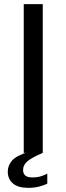

<svg xmlns="http://www.w3.org/2000/svg" viewBox="-20 -743 323 933"><path d="M95.4 -723H187.8V0H95.4ZM17.8 90.7Q17.8 60.8 38.9 36.9Q60 13.1 120 -5.6L187.3 0.3Q136.8 21.3 114.4 39.8Q92.1 58.3 92.1 82.7Q92.1 100.7 102.9 110Q113.8 119.2 138.1 119.2Q162.1 119.2 180.7 113Q199.3 106.7 209.8 100.8V149.3Q197.4 156.5 171.9 163.2Q146.4 169.8 116.8 169.8Q68 169.8 42.9 148.5Q17.8 127.3 17.8 90.7Z"/></svg>

Font: Public Sans Thin
Style: Regular
Weight: 100
Designer: The Public Sans project authors (U.S. Web Design System). Libre Franklin designed by Pablo Impallari and Rodrigo Fuenzal
Version: Version 1.008